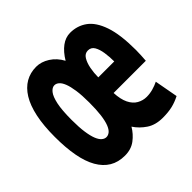

<svg xmlns="http://www.w3.org/2000/svg" viewBox="-141 -685 843 843"><g transform="rotate(-45 280.0 -264.0)"><path d="M185 12Q144 12 114 -6Q84 -24 64 -59Q44 -94 34.5 -145.5Q25 -197 25 -264Q25 -334 36 -386Q47 -438 68 -472Q89 -506 118.5 -523Q148 -540 185 -540Q216 -540 246 -521Q276 -502 295 -467Q316 -502 341.5 -521Q367 -540 396 -540Q440 -540 474 -515.5Q508 -491 527.5 -434.5Q547 -378 547 -282Q547 -269 546 -248.5Q545 -228 544 -218H344Q346 -177 358.5 -151.5Q371 -126 391.5 -114.5Q412 -103 435 -103Q455 -103 474.5 -108.5Q494 -114 510 -122L530 -13Q505 0 479.5 6Q454 12 420 12Q375 12 344.5 -8.5Q314 -29 295 -58Q278 -29 251 -8.5Q224 12 185 12ZM185 -103Q196 -103 206 -111Q216 -119 223.5 -138Q231 -157 235 -188Q239 -219 239 -264Q239 -309 234.5 -340Q230 -371 222.5 -390Q215 -409 205 -417.5Q195 -426 184 -426Q170 -426 157.5 -410.5Q145 -395 137.5 -360Q130 -325 130 -264Q130 -219 134.5 -188Q139 -157 146.5 -138.5Q154 -120 164 -111.5Q174 -103 185 -103ZM345 -314H444Q444 -343 440 -369.5Q436 -396 426 -413Q416 -430 396 -430Q377 -430 366 -412Q355 -394 350 -367.5Q345 -341 345 -314Z"/></g></svg>

Font: Ubuntu Sans Mono
Style: Bold
Weight: 700
Monospace: yes
Designer: Dalton Maag Ltd
Foundry: Dalton Maag Ltd
Version: Version 1.006